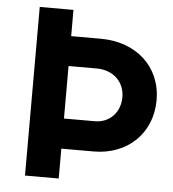

<svg xmlns="http://www.w3.org/2000/svg" viewBox="-51 -748 717 794"><g transform="rotate(5 307.5 -351.0)"><path d="M82 -1H222V-125H356C497 -125 597 -222 597 -359C597 -497 493 -592 345 -592H222V-701H82ZM222 -250V-468H339C407 -468 455 -423 455 -359C455 -295 411 -250 350 -250Z"/></g></svg>

Font: HB Figtree Prototype
Style: Bold
Weight: 700
Designer: Alfredo Marco Pradil
Foundry: Hanken Design Co.®
Version: Version 1.002;Glyphs 3.2 (3228)